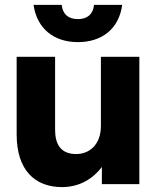

<svg xmlns="http://www.w3.org/2000/svg" viewBox="-20 -752 637 784"><path d="M205 -222V-520H48V-203C48 -58 122 12 233 12C306 12 360 -23 396 -70V0H549V-520H392V-238C392 -160 344 -123 291 -123C225 -123 205 -167 205 -222ZM117 -732C131 -635 200 -580 298 -580C397 -580 466 -635 479 -732H364C360 -694 337 -674 298 -674C259 -674 236 -694 232 -732Z"/></svg>

Font: Aspekta 750
Style: Regular
Weight: 750
Designer: Ivo Dolenc
Version: Version 2.000